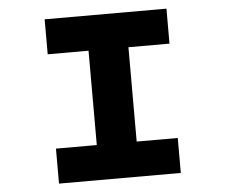

<svg xmlns="http://www.w3.org/2000/svg" viewBox="-51 -758 957 815"><g transform="rotate(-5 428.0 -350.0)"><path d="M168 0V-149H342V-551H168V-700H687V-551H512V-149H687V0Z"/></g></svg>

Font: Lexend Tera
Style: Bold
Weight: 700
Designer: Bonnie Shaver-Troup, Thomas Jockin
Foundry: Lexend
Version: Version 1.007